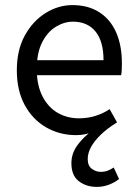

<svg xmlns="http://www.w3.org/2000/svg" viewBox="-20 -518 536 753"><path d="M360 215Q318 215 289 192.5Q260 170 260 122Q260 84 283.5 51.5Q307 19 346 -9L350 -3Q335 4 316 8Q297 12 279 12Q214 12 161 -18.5Q108 -49 77 -106Q46 -163 46 -242Q46 -322 77.5 -379Q109 -436 159 -467Q209 -498 264 -498Q326 -498 369.5 -470Q413 -442 435.5 -391Q458 -340 458 -270Q458 -257 457.5 -244.5Q457 -232 455 -223H106L105 -282H386Q386 -356 354.5 -394.5Q323 -433 266 -433Q232 -433 199 -413Q166 -393 145 -351.5Q124 -310 124 -244Q125 -181 147.5 -138.5Q170 -96 207 -75Q244 -54 289 -54Q324 -54 354.5 -63.5Q385 -73 410 -90L439 -38Q400 -14 374.5 11Q349 36 336.5 59.5Q324 83 324 106Q324 132 340 144Q356 156 375 156Q390 156 402 151.5Q414 147 426 139L447 184Q431 197 408 206Q385 215 360 215Z"/></svg>

Font: Mada
Style: Regular
Weight: 400
Designer: Khaled Hosny
Version: Version 1.5